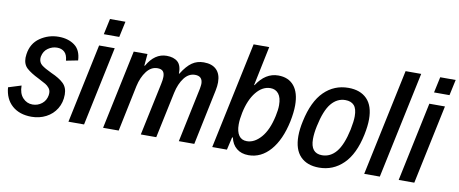

<svg xmlns="http://www.w3.org/2000/svg" viewBox="-73 -951 2926 1223"><g transform="rotate(10 1390.0 -339.5)"><path d="M-10 -149 73 -175Q73 -124 99 -96Q125 -68 162 -68Q196 -68 222 -88.5Q248 -109 254 -144Q255 -149 255 -158Q255 -177 244 -190.5Q233 -204 219.5 -212Q206 -220 171 -238Q120 -263 93.5 -287Q67 -311 67 -354Q67 -361 69 -377Q79 -448 133 -485Q187 -522 253 -522Q314 -522 355.5 -492Q397 -462 400 -395L324 -380Q321 -418 302.5 -435Q284 -452 255 -452Q223 -452 196 -433Q169 -414 162 -378Q161 -374 161 -367Q161 -340 181 -324Q201 -308 246 -287Q299 -264 326.5 -237.5Q354 -211 354 -166Q354 -114 329.5 -74Q305 -34 262.5 -12Q220 10 169 10Q91 10 43.5 -32Q-4 -74 -10 -149Z M554 -690H654L632 -588H532ZM515 -512H616L508 0H407Z M739 -512H828L821 -435L825 -436Q874 -522 951 -522Q997 -522 1022.5 -499.5Q1048 -477 1047 -422L1051 -426Q1083 -477 1115.5 -499.5Q1148 -522 1191 -522Q1245 -522 1273.5 -493.5Q1302 -465 1302 -412Q1302 -388 1296 -359L1221 0H1121L1195 -352Q1199 -376 1199 -384Q1199 -434 1150 -434Q1109 -434 1080 -396Q1051 -358 1038 -298L975 0H875L947 -340Q953 -367 953 -386Q953 -411 942 -422.5Q931 -434 907 -434Q866 -434 836.5 -395.5Q807 -357 794 -298L732 0H631Z M1811 -353Q1811 -307 1799 -248Q1773 -125 1713.5 -57Q1654 11 1573 11Q1526 11 1495.5 -14Q1465 -39 1456 -83L1451 -82L1432 0H1337L1483 -690H1584L1531 -435H1534Q1590 -522 1673 -522Q1739 -522 1775 -478.5Q1811 -435 1811 -353ZM1710 -336Q1710 -385 1690.5 -409.5Q1671 -434 1638 -434Q1586 -434 1545.5 -384Q1505 -334 1487 -248Q1478 -205 1478 -171Q1478 -125 1495.5 -100Q1513 -75 1547 -75Q1596 -75 1638.5 -123.5Q1681 -172 1701 -265Q1710 -306 1710 -336Z M1865 -165Q1865 -209 1877 -263Q1905 -394 1970 -458Q2035 -522 2127 -522Q2204 -522 2247 -478Q2290 -434 2290 -347Q2290 -303 2278 -246Q2251 -117 2185.5 -53Q2120 11 2029 11Q1951 11 1908 -33.5Q1865 -78 1865 -165ZM2186 -263Q2197 -318 2197 -350Q2197 -399 2177.5 -420.5Q2158 -442 2121 -442Q2068 -442 2030 -396.5Q1992 -351 1970 -246Q1960 -199 1960 -162Q1960 -70 2034 -70Q2088 -70 2126 -115.5Q2164 -161 2186 -263Z M2466 -690H2567L2421 0H2320Z M2690 -690H2790L2768 -588H2668ZM2651 -512H2752L2644 0H2543Z"/></g></svg>

Font: Decalotype Medium Italic
Style: Regular
Weight: 500
Italic angle: -12°
Designer: Alfredo Marco Pradil
Foundry: Alfredo Marco Pradil
Version: Version 1.0